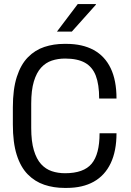

<svg xmlns="http://www.w3.org/2000/svg" viewBox="-20 -911 640 941"><path d="M296 10Q243 10 197 -5.5Q151 -21 116 -56.5Q81 -92 62 -152Q43 -212 43 -301V-385Q43 -474 62.5 -534.5Q82 -595 117 -630.5Q152 -666 197.5 -681Q243 -696 295 -696H305Q384 -696 439 -666Q494 -636 522.5 -576.5Q551 -517 551 -428H466Q466 -497 449.5 -540Q433 -583 396.5 -603.5Q360 -624 299 -624Q264 -624 234 -614Q204 -604 181.5 -579.5Q159 -555 146 -512Q133 -469 133 -403V-284Q133 -218 146 -174.5Q159 -131 181.5 -106.5Q204 -82 234 -72Q264 -62 299 -62Q390 -62 429 -108.5Q468 -155 468 -258H551Q551 -171 522.5 -111Q494 -51 439.5 -20.5Q385 10 307 10ZM259 -756 361 -891H450V-888L332 -756Z"/></svg>

Font: Chivo Mono Medium Light
Style: Regular
Weight: 300
Monospace: yes
Version: Version 1.008